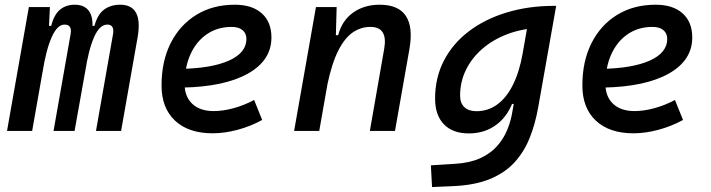

<svg xmlns="http://www.w3.org/2000/svg" viewBox="-20 -547 2970 802"><path d="M188.5 -517.6 182.1 -384.3 114.3 0H9.3L100.6 -517.6ZM203.6 0 274.9 -404.3Q282.2 -444.3 249.5 -444.3Q219.2 -444.3 195.8 -391.6Q172.4 -338.9 157.2 -242.7L168.9 -439H193.8Q206.1 -486.8 231.2 -507.1Q256.3 -527.3 292 -527.3Q337.4 -527.3 355.7 -494.6Q374 -461.9 361.3 -390.6L291.5 0ZM554.7 -390.6 485.8 0H380.9L452.1 -404.3Q455.6 -423.3 449.7 -433.8Q443.8 -444.3 428.2 -444.3Q396 -444.3 372.8 -391.6Q349.6 -338.9 335 -242.7L341.8 -439H374.5Q387.7 -487.3 415.3 -507.3Q442.9 -527.3 481.9 -527.3Q578.6 -527.3 554.7 -390.6Z M872.6 -83Q911.6 -83 956.1 -95.2Q1000.5 -107.4 1041.5 -129.4L1075.2 -45.9Q1027.3 -19.5 972.7 -4.9Q918 9.8 868.2 9.8Q767.6 9.8 711.2 -43Q654.8 -95.7 654.8 -189.9Q654.8 -291.5 693.1 -367.2Q731.4 -442.9 800.3 -485.1Q869.1 -527.3 960.9 -527.3Q1033.2 -527.3 1073.5 -491.2Q1113.8 -455.1 1113.8 -390.6Q1113.8 -294.9 1015.9 -239.7Q918 -184.6 742.7 -181.2L732.4 -259.3Q863.3 -261.2 936.3 -293.9Q1009.3 -326.7 1009.3 -384.3Q1009.3 -407.7 993.2 -421.1Q977.1 -434.6 947.3 -434.6Q889.2 -434.6 845 -404.8Q800.8 -375 776.1 -321.3Q751.5 -267.6 751 -195.8Q751.5 -142.6 783.7 -112.8Q815.9 -83 872.6 -83Z M1208.5 0 1299.8 -517.6H1386.2L1382.8 -394L1313.5 0ZM1524.9 0 1585 -344.2Q1592.8 -389.2 1578.4 -411.9Q1564 -434.6 1526.9 -434.6Q1487.3 -434.6 1453.6 -411.6Q1419.9 -388.7 1392.8 -335.2Q1365.7 -281.7 1346.7 -190.4L1371.1 -399.9H1392.6Q1408.2 -460.9 1454.6 -494.1Q1501 -527.3 1565.9 -527.3Q1644.5 -527.3 1675.5 -480.2Q1706.5 -433.1 1689.9 -340.3L1629.9 0Z M1784.7 234.4 1779.8 143.6 1882.3 137.2Q1943.4 133.3 1986.1 113.8Q2028.8 94.2 2056.2 63.5Q2083.5 32.7 2098.9 -4.9Q2114.3 -42.5 2120.6 -82.5L2185.5 -450.7L2299.3 -522.5H2303.2L2228 -98.1Q2215.8 -29.3 2192.6 28.8Q2169.4 86.9 2129.4 130.9Q2089.4 174.8 2026.6 200.7Q1963.9 226.6 1872.6 230.5ZM2226.6 -429.7Q2158.2 -426.8 2099.1 -404.3Q2040 -381.8 1995.8 -344Q1951.7 -306.2 1926.8 -256.1Q1901.9 -206.1 1901.9 -147.5Q1901.9 -116.2 1919.7 -99.4Q1937.5 -82.5 1970.2 -82.5Q2018.6 -82.5 2057.1 -110.6Q2095.7 -138.7 2122.8 -193.1Q2149.9 -247.6 2163.6 -325.7L2167 -345.2L2217.3 -304.2L2160.6 -112.8H2104L2127.4 -136.2Q2105.5 -66.4 2056.2 -28.1Q2006.8 10.3 1938.5 10.3Q1871.1 10.3 1834.2 -27.8Q1797.4 -65.9 1797.4 -135.3Q1797.4 -223.1 1834.7 -294.7Q1872.1 -366.2 1939.5 -417Q2006.8 -467.8 2097.4 -495.1Q2188 -522.5 2293.9 -522.5H2302.7Z M2630.4 -83Q2669.4 -83 2713.9 -95.2Q2758.3 -107.4 2799.3 -129.4L2833 -45.9Q2785.2 -19.5 2730.5 -4.9Q2675.8 9.8 2626 9.8Q2525.4 9.8 2469 -43Q2412.6 -95.7 2412.6 -189.9Q2412.6 -291.5 2450.9 -367.2Q2489.3 -442.9 2558.1 -485.1Q2627 -527.3 2718.8 -527.3Q2791 -527.3 2831.3 -491.2Q2871.6 -455.1 2871.6 -390.6Q2871.6 -294.9 2773.7 -239.7Q2675.8 -184.6 2500.5 -181.2L2490.2 -259.3Q2621.1 -261.2 2694.1 -293.9Q2767.1 -326.7 2767.1 -384.3Q2767.1 -407.7 2751 -421.1Q2734.9 -434.6 2705.1 -434.6Q2647 -434.6 2602.8 -404.8Q2558.6 -375 2533.9 -321.3Q2509.3 -267.6 2508.8 -195.8Q2509.3 -142.6 2541.5 -112.8Q2573.7 -83 2630.4 -83Z"/></svg>

Font: Cascadia Mono NF
Style: Italic
Weight: 400
Italic angle: -10°
Monospace: yes
Designer: Aaron Bell
Foundry: Saja Typeworks
Version: Version 2404.023